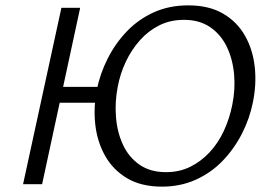

<svg xmlns="http://www.w3.org/2000/svg" viewBox="-20 -687 1000 716"><path d="M584 9Q507 9 454.5 -22Q402 -53 372.5 -105Q343 -157 335.5 -221Q328 -285 341 -352Q353 -412 381.5 -468.5Q410 -525 453 -570Q496 -615 553.5 -641Q611 -667 682 -667Q759 -667 811.5 -636.5Q864 -606 893.5 -554Q923 -502 930 -437.5Q937 -373 923 -305Q911 -245 882.5 -189Q854 -133 811 -88Q768 -43 710.5 -17Q653 9 584 9ZM66 0 209 -658H279L137 0ZM155 -304 168 -363H381L369 -304ZM599 -45Q649 -45 689.5 -65Q730 -85 762 -119.5Q794 -154 815 -199.5Q836 -245 846 -295Q858 -353 853 -409.5Q848 -466 826 -512Q804 -558 764 -585.5Q724 -613 666 -613Q615 -613 574 -592.5Q533 -572 501.5 -536.5Q470 -501 449 -456.5Q428 -412 419 -363Q408 -307 412.5 -250.5Q417 -194 438.5 -147.5Q460 -101 500 -73Q540 -45 599 -45Z"/></svg>

Font: Ysabeau Office
Style: Italic
Weight: 400
Italic angle: -12°
Designer: Christian Thalmann (Catharsis Fonts)
Version: Version 2.001;gftools[0.9.30]; featfreeze: tnum,lnum,ss02